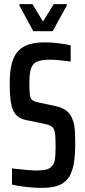

<svg xmlns="http://www.w3.org/2000/svg" viewBox="-20 -901 410 929"><path d="M182 8Q159 8 133.5 6Q108 4 83 0.5Q58 -3 38 -8V-86Q61 -84 82 -81.5Q103 -79 122 -77.5Q141 -76 155 -76Q183 -76 201.5 -80Q220 -84 231 -97Q240 -106 243.5 -120Q247 -134 248 -152Q249 -170 249 -189Q249 -224 247.5 -245Q246 -266 240 -277Q234 -288 221 -294Q208 -300 185 -304L102 -321Q78 -327 63.5 -339.5Q49 -352 41 -373Q33 -394 30 -425.5Q27 -457 27 -500Q27 -556 37 -593.5Q47 -631 67.5 -653.5Q88 -676 120 -686Q152 -696 195 -696Q223 -696 247.5 -693.5Q272 -691 291.5 -688Q311 -685 322 -681V-603Q308 -605 292 -607Q276 -609 258.5 -610.5Q241 -612 220 -612Q185 -612 166 -605.5Q147 -599 138 -585Q129 -572 125.5 -551.5Q122 -531 122 -502Q122 -462 124.5 -443Q127 -424 136.5 -416.5Q146 -409 168 -405L247 -388Q267 -384 283 -376.5Q299 -369 311.5 -356Q324 -343 332 -320Q337 -310 339.5 -293.5Q342 -277 343 -255Q344 -233 344 -205Q344 -155 338.5 -118.5Q333 -82 321 -57.5Q309 -33 290 -18.5Q271 -4 244 2Q217 8 182 8ZM141 -750 74 -874V-881H137L188 -797L240 -881H303V-874L235 -750Z"/></svg>

Font: Saira ExtraCondensed SemiBold
Style: Regular
Weight: 600
Width: 2
Designer: Hector Gatti with collaboration of the Omnibus-Type team
Foundry: Omnibus-Type
Version: Version 1.101